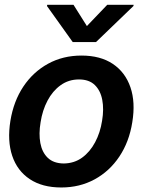

<svg xmlns="http://www.w3.org/2000/svg" viewBox="-20 -790 610 820"><path d="M241.7 10.7Q160.6 10.7 107.2 -24.9Q53.7 -60.5 32.2 -124.5Q10.7 -188.5 24.4 -273.9Q38.1 -357.9 79.8 -420.4Q121.6 -482.9 185.3 -517.8Q249 -552.7 328.1 -552.7Q408.7 -552.7 461.9 -517.1Q515.1 -481.4 537.1 -417.2Q559.1 -353 544.9 -267.6Q531.7 -184.1 489.7 -121.3Q447.8 -58.6 384 -23.9Q320.3 10.7 241.7 10.7ZM252 -91.8Q296.9 -92.3 330.6 -116.7Q364.3 -141.1 386.2 -182.4Q408.2 -223.6 416 -274.4Q424.3 -323.7 416.7 -363.5Q409.2 -403.3 384.8 -427Q360.4 -450.7 317.4 -450.7Q272.9 -450.7 238.8 -426Q204.6 -401.4 182.9 -360.1Q161.1 -318.8 153.3 -267.6Q145 -218.8 152.3 -179Q159.7 -139.2 184.3 -115.7Q209 -92.3 252 -91.8ZM293.9 -769.5 351.1 -678.7 438 -769.5H550.8L549.8 -764.2L390.1 -610.4H290.5L180.7 -764.2L181.6 -769.5Z"/></svg>

Font: Inter Tight SemiBold
Style: Italic
Weight: 600
Italic angle: -9.39999°
Designer: Rasmus Andersson
Foundry: rsms
Version: Version 3.004